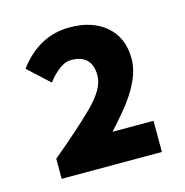

<svg xmlns="http://www.w3.org/2000/svg" viewBox="-70 -908 516 535"><g transform="rotate(-15 188.0 -641.0)"><path d="M215.8 -691.9Q215.8 -752.9 155.3 -752.9Q124.5 -752.9 87.9 -706.1L26.9 -762.2Q86.9 -842.3 175.8 -841.8Q240.7 -841.8 280.3 -807.6Q319.8 -773.4 319.8 -712.4Q319.8 -651.9 255.4 -575.2Q236.8 -553.2 215.8 -529.8H334V-439.9H44.9V-498Q120.1 -560.1 168 -607.4Q215.8 -654.8 215.8 -691.9Z"/></g></svg>

Font: SourceSansPro-Bold
Style: Bold
Weight: 700
Designer: Paul D. Hunt
Foundry: Adobe Systems Incorporated
Version: Version 1.050;PS Version 1.000;hotconv 1.0.70;makeotf.lib2.5